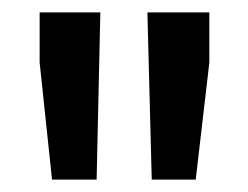

<svg xmlns="http://www.w3.org/2000/svg" viewBox="-20 -730 401 310"><path d="M64 -440 44 -629V-710H142L136 -440ZM225 -440 218 -710H318V-629L296 -440Z"/></svg>

Font: Txt Sans Medium
Style: Regular
Weight: 500
Designer: Open Source
Foundry: XRLN
Version: Version 1.0